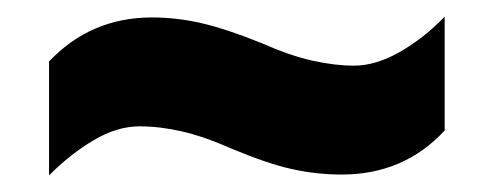

<svg xmlns="http://www.w3.org/2000/svg" viewBox="-20 -468 594 231"><path d="M259 -289Q225 -304 198.5 -310Q172 -316 148 -316Q121 -316 93 -299.5Q65 -283 39 -257V-394Q89 -447 163 -447Q193 -447 223 -440Q253 -433 295 -416Q329 -401 356 -395Q383 -389 406 -389Q432 -389 461 -405.5Q490 -422 515 -448V-311Q466 -258 391 -258Q361 -258 331.5 -264.5Q302 -271 259 -289Z"/></svg>

Font: Noto Sans Lao SemiCondensed Black
Style: Regular
Weight: 900
Width: 4
Designer: Monotype Design Team
Foundry: Monotype Imaging Inc.
Version: Version 2.003; ttfautohint (v1.8.4.7-5d5b)